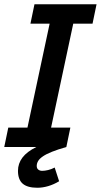

<svg xmlns="http://www.w3.org/2000/svg" viewBox="-25 -696 477 909"><path d="M254.9 162.1Q230 177.2 203.4 185.1Q176.8 192.9 151.9 192.9Q105 192.9 82.5 173.6Q60.1 154.3 60.1 112.8Q60.1 78.1 81.3 50Q102.5 22 147 0H-4.9L14.2 -91.8H105L210 -584H119.1L138.2 -675.8H432.1L413.1 -584H321.8L216.8 -91.8H308.1L289.1 0Q248 11.7 221.2 22.5Q194.3 33.2 178.2 44.2Q162.1 55.2 155.5 66.4Q148.9 77.6 148.9 89.8Q148.9 101.1 156.2 106.9Q163.6 112.8 174.8 112.8Q187 112.8 202.6 109.1Q218.3 105.5 233.9 97.2Z"/></svg>

Font: Clear Sans Medium
Style: Italic
Weight: 500
Italic angle: -12°
Foundry: Intel Corporation
Version: Version 1.00